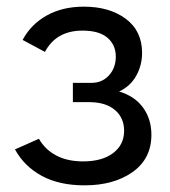

<svg xmlns="http://www.w3.org/2000/svg" viewBox="-20 -550 510 577"><path d="M234 7Q158 7 105.5 -21.5Q53 -50 25 -101L97 -133Q115 -101 148.5 -83Q182 -65 230 -65Q287 -65 320 -90Q353 -115 353 -157Q353 -195 326.5 -218.5Q300 -242 252 -243H199V-301H255Q287 -301 307.5 -323.5Q328 -346 328 -380Q328 -415 303 -436.5Q278 -458 228 -458Q149 -458 115 -394L48 -430Q73 -477 120.5 -503.5Q168 -530 232 -530Q309 -530 358 -493.5Q407 -457 407 -391Q407 -354 389.5 -322.5Q372 -291 338 -275Q385 -261 410 -226.5Q435 -192 435 -145Q435 -73 378.5 -33Q322 7 234 7Z"/></svg>

Font: Raleway Medium
Style: Regular
Weight: 500
Designer: Matt McInerney, Pablo Impallari, Rodrigo Fuenzalida
Foundry: Matt McInerney, Pablo Impallari, Rodrigo Fuenzalida
Version: Version 4.026